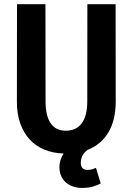

<svg xmlns="http://www.w3.org/2000/svg" viewBox="-20 -731 640 926"><path d="M537.6 -710.9 538.1 -239.7Q537.6 -151.4 502.9 -92.8Q468.3 -34.2 402.8 -8.3Q384.3 5.4 377 21Q369.6 36.6 369.6 55.2Q369.6 69.3 377 78.9Q384.3 88.4 402.3 88.4Q416.5 88.4 426.3 85Q436 81.5 442.9 78.6L465.8 153.8Q452.1 161.1 430.4 168.2Q408.7 175.3 375 175.3Q352.5 175.3 332.8 168.7Q313 162.1 298.3 149.4Q283.7 136.7 275.1 117.9Q266.6 99.1 266.6 74.2Q266.6 41 286.6 9.3Q235.4 7.8 193.8 -9.5Q152.3 -26.9 123 -58.6Q93.8 -90.3 77.6 -136Q61.5 -181.6 61.5 -239.7L62 -710.9H199.2L199.7 -239.7Q200.2 -170.9 224.9 -135.7Q249.5 -100.6 296.9 -100.6Q347.2 -100.6 373.8 -135.7Q400.4 -170.9 400.9 -239.7L401.4 -710.9Z"/></svg>

Font: Roboto Mono
Style: Bold
Weight: 700
Designer: Google
Version: Version 2.000985; 2015; ttfautohint (v1.3)